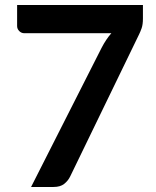

<svg xmlns="http://www.w3.org/2000/svg" viewBox="-20 -743 620 763"><path d="M548 -723V-669.5Q548 -645.5 542.8 -630.8Q537.5 -616 532.5 -606L259 -42Q250.5 -24.5 235 -12.2Q219.5 0 193 0H103.5L383.5 -552.5Q401 -586.5 422.5 -611H76.5Q65 -611 56.5 -619.5Q48 -628 48 -639.5V-723Z"/></svg>

Font: LatoHex
Style: Bold
Weight: 700
Designer: Lukasz Dziedzic
Foundry: tyPoland Lukasz Dziedzic
Version: Version 1.104; Western+Polish opensource